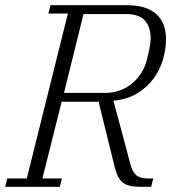

<svg xmlns="http://www.w3.org/2000/svg" viewBox="-35 -718 673 738"><path d="M-7 -32H68L226 -666H151L159 -698H454Q527 -698 565 -664.5Q603 -631 603 -568Q603 -529 591.5 -489.5Q580 -450 555.5 -416.5Q531 -383 493 -359.5Q455 -336 401 -331L467 -84Q474 -58 488.5 -45Q503 -32 532 -32H554L546 0H502Q457 0 436.5 -16.5Q416 -33 405 -79L344 -327H202L128 -32H203L195 0H-15ZM211 -361H371Q400 -361 426 -370.5Q452 -380 472.5 -397Q493 -414 508 -437.5Q523 -461 530 -490Q534 -506 539 -529.5Q544 -553 544 -572Q544 -614 522 -639Q500 -664 449 -664H286Z"/></svg>

Font: IBM Plex Serif Light
Style: Italic
Weight: 300
Italic angle: -14°
Designer: Mike Abbink, Paul van der Laan, Pieter van Rosmalen
Foundry: Bold Monday
Version: Version 3.001